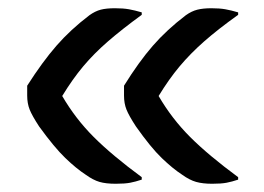

<svg xmlns="http://www.w3.org/2000/svg" viewBox="-20 -533 640 466"><path d="M324 -103V-97Q309 -92 296 -89.5Q283 -87 261 -87Q237 -87 221.5 -91.5Q206 -96 188 -109Q165 -124 138.5 -149.5Q112 -175 75 -226Q58 -252 52 -267Q46 -282 46 -301V-325Q83 -383 117 -422Q151 -461 197 -496Q211 -506 224.5 -509.5Q238 -513 259 -513Q279 -513 293 -510.5Q307 -508 324 -503V-497Q276 -462 242 -432.5Q208 -403 182 -372Q156 -341 131 -300Q163 -245 207.5 -200.5Q252 -156 324 -103ZM558 -103V-97Q543 -92 530 -89.5Q517 -87 495 -87Q472 -87 456 -91.5Q440 -96 422 -109Q399 -124 372.5 -149.5Q346 -175 310 -226Q293 -252 287 -267Q281 -282 281 -301V-325Q317 -383 351 -422Q385 -461 431 -496Q445 -506 459 -509.5Q473 -513 493 -513Q513 -513 527 -510.5Q541 -508 558 -503V-497Q509 -462 475.5 -432.5Q442 -403 416 -372Q390 -341 365 -300Q397 -245 441.5 -200.5Q486 -156 558 -103Z"/></svg>

Font: Recursive Mn Csl St Med
Style: Regular
Weight: 500
Monospace: yes
Version: Version 1.079;hotconv 1.0.112;makeotfexe 2.5.65598; ttfautoh